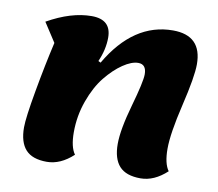

<svg xmlns="http://www.w3.org/2000/svg" viewBox="-72 -684 901 793"><g transform="rotate(10 379.0 -287.5)"><path d="M172 25Q111 25 83 -6Q55 -37 55 -99Q55 -139 75.5 -254Q96 -369 118 -464L66 -544Q165 -600 251 -600Q333 -600 333 -524Q333 -474 310 -422L320 -417Q427 -600 592 -600Q713 -600 713 -479Q713 -427 683.5 -303Q654 -179 654 -115Q654 -53 675 -24Q622 25 565 25Q504 25 476 -6Q448 -37 448 -99Q448 -159 478 -264.5Q508 -370 508 -401Q508 -443 474 -443Q446 -443 410 -418.5Q374 -394 340.5 -352.5Q307 -311 284 -247.5Q261 -184 261 -115Q261 -53 282 -24Q229 25 172 25Z"/></g></svg>

Font: Lemonada
Style: Bold
Weight: 700
Designer: Mohamed Gaber (Arabic), Eduardo Tunni (Latin)
Foundry: Kief Type Foundry
Version: Version 4.004